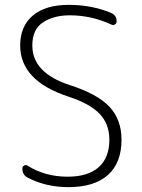

<svg xmlns="http://www.w3.org/2000/svg" viewBox="-20 -760 583 790"><path d="M263 -362Q63 -427 63 -573Q63 -652 115 -696Q167 -740 263 -740Q357 -740 437 -707Q460 -697 460 -672Q460 -664 453 -659.5Q446 -655 438 -659Q356 -697 267 -697Q201 -697 157 -668Q113 -639 113 -573Q113 -460 267 -410Q382 -373 431 -320Q480 -267 480 -185Q480 -90 424 -40Q368 10 262 10Q169 10 94 -29Q72 -40 72 -67Q72 -75 79.5 -79Q87 -83 94 -78Q166 -33 258 -33Q342 -33 386 -72Q430 -111 430 -185Q430 -249 390.5 -291Q351 -333 263 -362Z"/></svg>

Font: Rounded Mplus 1c Light
Style: Regular
Weight: 300
Version: Version 1.059.20150529